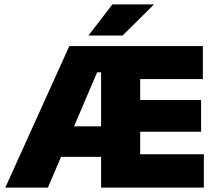

<svg xmlns="http://www.w3.org/2000/svg" viewBox="-20 -847 978 867"><path d="M4 0 293 -639H471.5L470.5 -520.5H418.5L196.5 0ZM171.5 -138.5V-276.5H458V-138.5ZM489 0V-150.5H900.5V0ZM436.5 0V-639H613V0ZM540.5 -252V-395.5H888V-252ZM489 -490V-639H896V-490ZM487.5 -827H674V-825.5L533.5 -686.5H380.5V-688Z"/></svg>

Font: Anek Latin ExtraBold
Style: Regular
Weight: 800
Designer: Yesha Goshar
Foundry: Ek Type
Version: Version 1.003